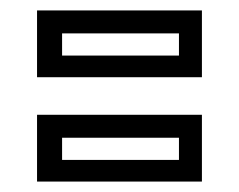

<svg xmlns="http://www.w3.org/2000/svg" viewBox="-20 -486 458 368"><path d="M51 -138V-266H367V-138ZM99 -179.5H323V-222H99ZM51 -338V-466H367V-338ZM99 -379.5H323V-422H99Z"/></svg>

Font: Tourney Medium
Style: Regular
Weight: 500
Designer: Tyler Finck
Foundry: Etcetera Type Co
Version: Version 1.015